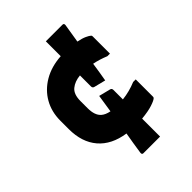

<svg xmlns="http://www.w3.org/2000/svg" viewBox="-229 -858 1059 1059"><g transform="rotate(-45 300.0 -328.5)"><path d="M313 -316 381 -299Q392 -296 392 -284V-210Q447 -216 500 -238H520V-103Q520 -98 517 -95Q508 -86 476 -75.5Q444 -65 392 -60V80H262Q251 80 252 67Q257 34 262 2Q267 -30 273 -63Q172 -78 118.5 -140.5Q65 -203 65 -305V-371Q65 -440 96 -494.5Q127 -549 184 -582.5Q241 -616 318 -621V-737H448Q459 -737 458 -724Q454 -696 449 -668.5Q444 -641 440 -613Q471 -607 490.5 -598Q510 -589 517 -582Q520 -579 520 -574V-439H500Q478 -448 457 -454.5Q436 -461 415 -465Q411 -437 406.5 -409Q402 -381 397 -353L329 -370Q318 -373 318 -385V-471Q275 -467 247.5 -444.5Q220 -422 220 -369V-313Q220 -258 247 -234Q265 -218 297 -212Q301 -238 305 -264Q309 -290 313 -316Z"/></g></svg>

Font: Recursive Sn Lnr St XBd
Style: Regular
Weight: 800
Version: Version 1.079;hotconv 1.0.112;makeotfexe 2.5.65598; ttfautoh